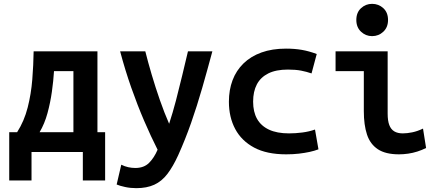

<svg xmlns="http://www.w3.org/2000/svg" viewBox="-20 -791 2280 999"><path d="M28 148V-103H69Q106 -161 124 -231.5Q142 -302 148 -377.5Q154 -453 155 -524H487V-103H527V148H411V0H144V148ZM186 -103H362V-421H261Q258 -371 250 -314Q242 -257 227 -202Q212 -147 186 -103Z M689 188Q659 188 631 182Q603 176 587 169L611 66Q629 75 647.5 79Q666 83 684 83Q729 83 755.5 56.5Q782 30 800 -12Q765 -81 730 -162.5Q695 -244 663 -335Q631 -426 605 -524H736Q750 -468 769.5 -402Q789 -336 812 -270Q835 -204 860 -147Q879 -205 895.5 -268Q912 -331 927.5 -396Q943 -461 958 -524H1085Q1059 -427 1032 -333Q1005 -239 974.5 -152Q944 -65 907 17Q880 76 851 114Q822 152 783 170Q744 188 689 188Z M1469 12Q1368 12 1302.5 -23Q1237 -58 1204 -119.5Q1171 -181 1171 -262Q1171 -323 1190 -373.5Q1209 -424 1247 -461Q1285 -498 1340.5 -518Q1396 -538 1468 -538Q1513 -538 1550.5 -531.5Q1588 -525 1628 -510L1601 -409Q1575 -418 1546.5 -423.5Q1518 -429 1478 -429Q1416 -429 1376 -409Q1336 -389 1316.5 -352Q1297 -315 1297 -262Q1297 -209 1317.5 -172.5Q1338 -136 1379.5 -116.5Q1421 -97 1484 -97Q1517 -97 1552.5 -101.5Q1588 -106 1619 -117L1637 -14Q1616 -6 1590.5 -0.5Q1565 5 1535 8.5Q1505 12 1469 12Z M2056 12Q1986 12 1946 -14.5Q1906 -41 1889.5 -91Q1873 -141 1873 -213V-421H1726V-524H1997V-200Q1997 -163 2005.5 -140.5Q2014 -118 2031.5 -107.5Q2049 -97 2076 -97Q2098 -97 2125 -102.5Q2152 -108 2181 -122L2197 -21Q2175 -10 2151.5 -2.5Q2128 5 2103.5 8.5Q2079 12 2056 12ZM1916 -603Q1883 -603 1858.5 -626Q1834 -649 1834 -687Q1834 -726 1858.5 -748.5Q1883 -771 1916 -771Q1950 -771 1974.5 -748.5Q1999 -726 1999 -687Q1999 -649 1974.5 -626Q1950 -603 1916 -603Z"/></svg>

Font: Ubuntu Sans Mono SemiBold
Style: Regular
Weight: 600
Monospace: yes
Designer: Dalton Maag Ltd
Foundry: Dalton Maag Ltd
Version: Version 1.006